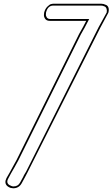

<svg xmlns="http://www.w3.org/2000/svg" viewBox="-20 -814 604 1031"><path d="M562 -746 518 -664 128 111Q126 115 121.5 123.5Q117 132 115 136L97 169Q82 197 51 197L37 195Q4 183 10 155L15 142Q21 132 32 112.5Q43 93 48 83L69 45L405 -632L427 -671L429 -675L443 -702H398H309H295H248Q230 -702 222.5 -713Q215 -724 216 -735L217 -746Q222 -766 234 -778Q246 -790 254 -792Q262 -794 268 -794H270H301H304H325H462H467H488H522H524Q530 -794 536 -792.5Q542 -791 550.5 -787Q559 -783 562.5 -772.5Q566 -762 562 -746ZM304 -794H325ZM553 -747Q555 -759 552 -767.5Q549 -776 542.5 -779Q536 -782 531.5 -783Q527 -784 522 -784H266Q236 -784 227 -746Q227 -745 227 -743Q227 -741 226.5 -736.5Q226 -732 227.5 -728.5Q229 -725 231 -721Q233 -717 238 -714.5Q243 -712 250 -712H459L438 -672L436 -668L414 -629L78 48L57 86Q51 96 40 115.5Q29 135 24 145V146Q22 148 20 155Q15 176 42 185Q46 187 53 187Q77 187 88 166L106 133V132Q108 129 112 121Q116 113 120 108L509 -667ZM302 -784H323Z"/></svg>

Font: Soda Fountain
Style: OutlineOblique
Weight: 400
Version: Version 1.0